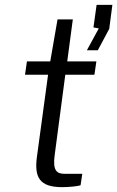

<svg xmlns="http://www.w3.org/2000/svg" viewBox="-20 -769 483 791"><path d="M338 -562H383L430 -650L443 -749H378L365 -656L387 -652ZM369 -461 377 -516H257L280 -689H217L187 -516H91L83 -461H178L132 -122C121 -38 143 2 236 2C261 2 299 -1 312 -6L319 -53H246C214 -53 197 -66 205 -128L249 -461Z"/></svg>

Font: United Sans Light
Style: Italic
Weight: 300
Italic angle: -8°
Designer: Pablo Impallari, Rodrigo Fuenzalida (Modified by Dan O. Williams)
Version: Version 1.000;PS 001.000;hotconv 1.0.88;makeotf.lib2.5.64775